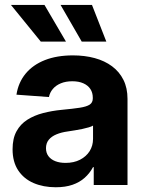

<svg xmlns="http://www.w3.org/2000/svg" viewBox="-20 -768 605 797"><path d="M211.4 9.3Q159.7 9.3 119.1 -8.3Q78.6 -25.9 55.4 -61Q32.2 -96.2 32.2 -148.4Q32.2 -193.4 48.6 -223.1Q64.9 -252.9 93.5 -271Q122.1 -289.1 158.7 -298.6Q195.3 -308.1 235.4 -312Q282.7 -316.4 311 -320.8Q339.4 -325.2 352.3 -333.7Q365.2 -342.3 365.2 -359.4V-362.3Q365.2 -383.3 355.2 -398.4Q345.2 -413.6 326.2 -422.1Q307.1 -430.7 280.3 -430.7Q252.9 -430.7 232.4 -422.1Q211.9 -413.6 199.5 -398.9Q187 -384.3 183.1 -365.2L48.3 -375Q56.2 -425.8 86.4 -462.4Q116.7 -499 166.5 -518.6Q216.3 -538.1 282.7 -538.1Q331.5 -538.1 373 -526.9Q414.6 -515.6 445.1 -492.9Q475.6 -470.2 492.4 -436.5Q509.3 -402.8 509.3 -357.4V0H369.1V-74.2H366.2Q352.5 -48.8 331.5 -30Q310.5 -11.2 281 -1Q251.5 9.3 211.4 9.3ZM252 -91.8Q286.6 -91.8 312.3 -105Q337.9 -118.2 352.1 -140.6Q366.2 -163.1 366.2 -191.4V-246.6Q359.9 -242.7 348.1 -239.3Q336.4 -235.8 321.8 -232.7Q307.1 -229.5 291.3 -227.1Q275.4 -224.6 260.3 -222.2Q234.9 -218.8 214.6 -210.4Q194.3 -202.1 182.6 -188Q170.9 -173.8 170.9 -152.8Q170.9 -133.3 181.2 -119.6Q191.4 -106 209.7 -98.9Q228 -91.8 252 -91.8ZM319.3 -595.2 231.4 -747.6H361.8L421.4 -595.2ZM149.4 -595.2 25.4 -747.6H164.6L253.9 -595.2Z"/></svg>

Font: Inter 24pt
Style: Bold
Weight: 700
Designer: Rasmus Andersson
Foundry: rsms
Version: Version 4.001;git-66647c0bb